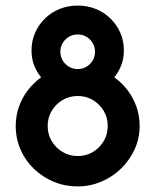

<svg xmlns="http://www.w3.org/2000/svg" viewBox="-20 -659 561 693"><path d="M260.4 13.9Q214.7 13.9 174.4 -2.8Q134 -19.4 103.1 -49Q72.2 -78.5 54.5 -118.3Q36.8 -158.2 36.8 -204.2Q36.8 -241 48.3 -273.6Q59.7 -306.2 80.6 -333.3Q101.4 -360.4 128.5 -379.9Q112.5 -399.3 103.1 -423.2Q93.8 -447.2 93.8 -477.1Q93.8 -511.5 106.7 -540.8Q119.7 -570.1 142.4 -592.4Q165.2 -614.7 195.5 -626.8Q225.7 -638.9 260.4 -638.9Q295.3 -638.9 325.4 -626.8Q355.5 -614.7 378.4 -592.4Q401.4 -570.1 414.2 -540.8Q427.1 -511.5 427.1 -477.1Q427.1 -447.9 417.7 -423.6Q408.3 -399.3 392.4 -379.9Q420.1 -360.4 440.6 -333.3Q461.1 -306.2 472.6 -273.6Q484 -241 484 -204.2Q484 -159.7 466 -120.1Q447.9 -80.6 416.7 -50.3Q385.4 -20.1 345.1 -3.1Q304.9 13.9 260.4 13.9ZM260.6 -95.8Q291 -95.8 315.3 -110.4Q339.6 -125 354.2 -149.5Q368.8 -174 368.8 -204.4Q368.8 -234.7 354.2 -259Q339.6 -283.3 315.3 -297.9Q291 -312.5 260.6 -312.5Q230.3 -312.5 205.8 -297.9Q181.2 -283.3 166.7 -259Q152.1 -234.7 152.1 -204.4Q152.1 -174.1 166.7 -149.6Q181.4 -125.1 205.8 -110.5Q230.3 -95.8 260.6 -95.8ZM260.4 -409.7Q277.8 -409.7 291.9 -418.1Q306.1 -426.6 314.5 -440.7Q322.9 -454.8 322.9 -472.2Q322.9 -489.6 314.5 -503.7Q306.1 -517.9 292 -526.3Q277.8 -534.7 260.4 -534.7Q243.1 -534.7 228.9 -526.3Q214.8 -517.9 206.3 -503.8Q197.9 -489.6 197.9 -472.2Q197.9 -454.9 206.3 -440.7Q214.8 -426.6 228.9 -418.2Q243 -409.7 260.4 -409.7Z"/></svg>

Font: Afacad Flux
Style: Regular
Weight: 400
Designer: Kristian Moeller
Foundry: Dicotype
Version: Version 1.100